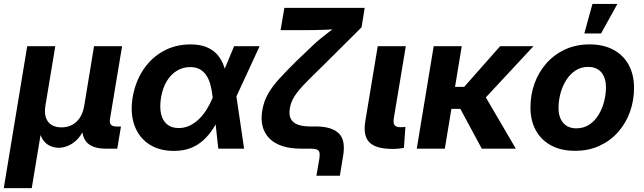

<svg xmlns="http://www.w3.org/2000/svg" viewBox="-41 -768 3327 992"><path d="M-21.5 204.1 99.6 -529.3H244.6L193.8 -223.1Q187.5 -185.1 196.3 -159.9Q205.1 -134.8 225.8 -122.3Q246.6 -109.9 276.4 -109.9Q306.6 -109.9 330.8 -122.3Q355 -134.8 371.6 -159.9Q388.2 -185.1 394.5 -223.1L444.8 -529.3H589.8L527.3 -153.8Q523.9 -133.3 532.2 -123.8Q540.5 -114.3 562.5 -114.3H584L564.9 0H504.4Q433.6 0 404.5 -35.9Q375.5 -71.8 386.7 -139.2L395 -188.5H418.9Q410.2 -134.3 392.6 -98.4Q375 -62.5 352.5 -42.2Q330.1 -22 306.6 -13.2Q283.2 -4.4 262.7 -4.4Q241.2 -4.4 220 -13.2Q198.7 -22 183.1 -42.5Q167.5 -63 161.6 -98.6Q155.8 -134.3 164.6 -188.5H188L123 204.1Z M857.4 11.7Q780.8 11.7 728.3 -23.4Q675.8 -58.6 653.6 -120.6Q631.3 -182.6 644 -263.2Q657.7 -344.7 698.7 -406.7Q739.7 -468.8 802.5 -503.7Q865.2 -538.6 943.4 -538.6Q993.2 -538.6 1027.6 -523.9Q1062 -509.3 1083.3 -484.1Q1104.5 -459 1115.7 -426.8Q1127 -394.5 1130.9 -359.4H1166.5L1179.7 -274.9L1220.2 0H1086.9L1057.6 -265.6Q1054.2 -299.8 1046.6 -328.4Q1039.1 -356.9 1025.6 -377.7Q1012.2 -398.4 991.7 -409.9Q971.2 -421.4 941.9 -421.4Q903.8 -421.4 872.6 -402.3Q841.3 -383.3 820.3 -348.1Q799.3 -313 791 -264.2Q783.2 -215.8 791 -180.4Q798.8 -145 822 -125.7Q845.2 -106.4 882.3 -106.4Q912.1 -106.4 938.2 -118.7Q964.4 -130.9 986.6 -152.3Q1008.8 -173.8 1026.6 -202.1Q1044.4 -230.5 1057.6 -262.7L1168.5 -529.3H1300.3L1177.2 -262.7L1134.8 -174.3H1099.1Q1082 -137.7 1060.8 -104.5Q1039.6 -71.3 1011.2 -44.9Q982.9 -18.6 945.1 -3.4Q907.2 11.7 857.4 11.7Z M1593.8 140.1 1608.9 52.7Q1612.3 30.8 1609.4 19.3Q1606.4 7.8 1594.5 3.9Q1582.5 0 1558.6 0H1514.2Q1441.4 0 1393.1 -23.4Q1344.7 -46.9 1324.2 -91.6Q1303.7 -136.2 1314.5 -199.2Q1321.8 -243.7 1343.3 -282Q1364.7 -320.3 1402.1 -361.3Q1439.5 -402.3 1493.7 -455.6L1575.7 -533.7Q1593.3 -550.8 1614.5 -568.1Q1635.7 -585.4 1658 -602.3Q1680.2 -619.1 1701.2 -634.5Q1722.2 -649.9 1739.7 -662.6L1729.5 -619.6Q1710 -618.2 1686.8 -616.7Q1663.6 -615.2 1639.2 -614.3Q1614.7 -613.3 1590.8 -612.8Q1566.9 -612.3 1545.4 -612.3H1408.7L1428.2 -727.5H1843.3L1827.1 -627L1632.3 -433.1Q1574.2 -377 1537.4 -339.1Q1500.5 -301.3 1481.2 -271.5Q1461.9 -241.7 1456.5 -208Q1450.7 -174.3 1461.7 -153.8Q1472.7 -133.3 1497.8 -124Q1522.9 -114.7 1560.5 -114.7H1589.8Q1671.9 -114.7 1708.7 -79.8Q1745.6 -44.9 1731.9 36.6L1714.8 140.1Z M1987.8 1.5Q1901.4 1.5 1867.7 -32.5Q1834 -66.4 1846.2 -140.6L1910.6 -529.3H2055.7L1993.7 -157.2Q1989.7 -132.3 1997.6 -121.6Q2005.4 -110.8 2028.8 -110.8Q2036.6 -110.8 2042.7 -111.3Q2048.8 -111.8 2053.7 -112.3L2045.9 -3.9Q2035.2 -2 2020 -0.2Q2004.9 1.5 1987.8 1.5Z M2344.7 -529.3 2257.3 0H2112.3L2199.7 -529.3ZM2715.3 -529.3 2414.1 -205.6H2259.8L2272.5 -319.3H2357.4L2543 -529.3ZM2448.2 0 2334 -211.9 2456.1 -287.1 2624 0Z M2929.7 11.2Q2857.9 11.2 2806.4 -16.6Q2754.9 -44.4 2727.3 -94.7Q2699.7 -145 2699.7 -212.9Q2699.7 -278.3 2720.9 -337.2Q2742.2 -396 2782.5 -441.4Q2822.8 -486.8 2879.2 -512.7Q2935.5 -538.6 3004.9 -538.6Q3077.1 -538.6 3128.7 -510.7Q3180.2 -482.9 3207.5 -432.4Q3234.9 -381.8 3234.9 -314Q3234.9 -249.5 3214.1 -190.9Q3193.4 -132.3 3153.3 -86.7Q3113.3 -41 3056.9 -14.9Q3000.5 11.2 2929.7 11.2ZM2936.5 -105Q2975.1 -105 3004.2 -124.5Q3033.2 -144 3052.2 -175.8Q3071.3 -207.5 3080.6 -244.6Q3089.8 -281.7 3089.8 -316.4Q3089.8 -349.6 3079.1 -373.3Q3068.4 -397 3047.9 -409.7Q3027.3 -422.4 2998 -422.4Q2960 -422.4 2931.2 -402.8Q2902.3 -383.3 2883.1 -351.8Q2863.8 -320.3 2854.2 -283.2Q2844.7 -246.1 2844.7 -210.4Q2844.7 -161.6 2868.9 -133.3Q2893.1 -105 2936.5 -105ZM2978 -595.2 3020 -747.6H3148.9L3064.5 -595.2Z"/></svg>

Font: Inter 24pt
Style: Bold Italic
Weight: 700
Italic angle: -9.3988°
Version: Version 4.001;git-66647c0bb